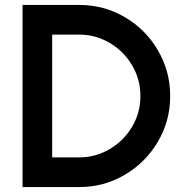

<svg xmlns="http://www.w3.org/2000/svg" viewBox="-20 -753 778 784"><path d="M553.4 -360.9Q553.4 -428.9 519.4 -486.5Q485.4 -544 427.8 -577.9Q370.1 -611.8 302.4 -611.8H193V-110.2H302.4Q370.1 -110.2 427.7 -144.1Q485.4 -178 519.4 -235.4Q553.4 -292.8 553.4 -360.9ZM675 -360.9Q675 -259.9 624.9 -174.7Q574.8 -89.4 489.6 -39.3Q404.4 10.8 304.2 10.8H72V-732.8H304.2Q404.4 -732.8 489.6 -683Q574.8 -633.2 624.9 -547.4Q675 -461.6 675 -360.9Z"/></svg>

Font: SUIT Variable
Style: Regular
Weight: 400
Designer: Sunn Youn; Korean Glyphs from Source Han Sans (Sandoll Communications; Soo-young Jang, Joo-yeon Kang)
Foundry: Sunn
Version: Version 1.150;FEAKit 1.0